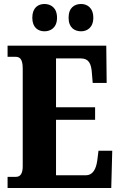

<svg xmlns="http://www.w3.org/2000/svg" viewBox="-20 -943 603 963"><path d="M387 -786C416 -786 448 -804 448 -854C448 -905 416 -923 387 -923C354 -923 324 -905 324 -854C324 -804 354 -786 387 -786ZM203 -786C234 -786 266 -804 266 -854C266 -905 234 -923 203 -923C172 -923 142 -905 142 -854C142 -804 172 -786 203 -786ZM18 0H538L543 -187H474L468 -139C462 -95 446 -64 410 -64H261V-342H457V-405H261V-650H385C424 -650 438 -626 441 -575L445 -527H515L513 -714H18V-658H58C76 -658 94 -651 94 -600V-109C94 -74 83 -56 60 -56H18Z"/></svg>

Font: Noto Serif Hebrew ExtraCondensed Black
Style: Regular
Weight: 900
Width: 2
Designer: Monotype Design Team
Foundry: Monotype Imaging Inc.
Version: Version 2.004